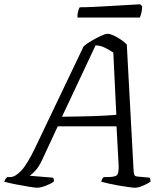

<svg xmlns="http://www.w3.org/2000/svg" viewBox="-49 -878 782 898"><path d="M125 0Q116 0 87.5 -4.5Q59 -9 26 -15.5Q-7 -22 -29 -28Q-24 -44 -14 -50H0Q22 -50 50.5 -80Q79 -110 117 -190L342 -661Q355 -673 378 -686.5Q401 -700 422.5 -710Q444 -720 454 -720Q465 -720 482.5 -712Q500 -704 517.5 -692Q535 -680 544 -670L576 -77Q578 -63 580.5 -58Q583 -53 597 -52L651 -47Q653 -45 654 -38.5Q655 -32 655 -28Q640 -18 618.5 -9Q597 0 584 0Q574 0 552 -3Q530 -6 504.5 -10.5Q479 -15 457 -20Q435 -25 425 -28Q427 -43 437 -50H455Q483 -50 495 -56.5Q507 -63 506 -103L496 -287H221L148 -130Q132 -96 115 -78.5Q98 -61 90 -56L199 -47Q201 -45 202.5 -40Q204 -35 202 -28Q186 -17 163 -8.5Q140 0 125 0ZM241 -332Q328 -333 390 -335Q452 -337 495 -341L481 -632Q463 -644 442.5 -654.5Q422 -665 398 -666ZM313 -796Q313 -815 317 -827.5Q321 -840 324 -844Q354 -844 394.5 -846Q435 -848 477 -850.5Q519 -853 554 -855Q589 -857 606 -858L616 -849Q616 -832 612 -817Q608 -802 605 -796Z"/></svg>

Font: Texturina Extralight
Style: Italic
Weight: 200
Italic angle: -11°
Designer: Guillermo Torres Carreño
Foundry: Omnibus-Type
Version: Version 1.002; ttfautohint (v1.8.3)